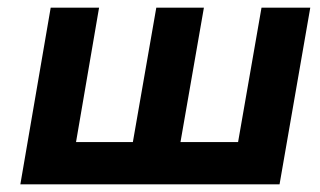

<svg xmlns="http://www.w3.org/2000/svg" viewBox="-20 -480 834 500"><path d="M450 -110H600L661 -460H788L708 0H33L112 -460H238L178 -110H326L387 -460H511Z"/></svg>

Font: Jost* 600 Semi
Style: Italic
Weight: 600
Italic angle: -10°
Version: Version 3.500